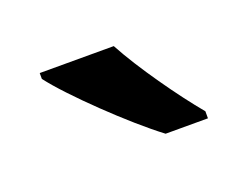

<svg xmlns="http://www.w3.org/2000/svg" viewBox="-44 -839 395 307"><g transform="rotate(-20 154.0 -686.0)"><path d="M166 -766H40V-756C68 -719 148 -642 196 -606H268V-618C237 -655 190 -721 166 -766Z"/></g></svg>

Font: Noto Sans Balinese Medium
Style: Regular
Weight: 500
Designer: Aditya Bayu, David Williams
Foundry: David Williams
Version: Version 2.005